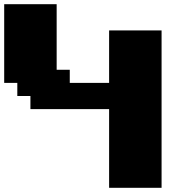

<svg xmlns="http://www.w3.org/2000/svg" viewBox="-20 -895 915 915"><path d="M500 0H750V-750H500V-500H312.5V-562.5H250V-875H0V-500H62.5V-437.5H125V-375H500Z"/></svg>

Font: Faithful 32x
Style: Bold
Weight: 400
Foundry: Faithful Resource Pack
Version: Version 1.0; January 27, 2023